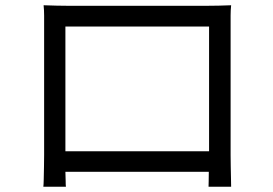

<svg xmlns="http://www.w3.org/2000/svg" viewBox="-20 -705 1040 731"><path d="M776 -604H229V-129H776ZM858 -607V-114Q858 -98 858.5 -71.5Q859 -45 859.5 -22.5Q860 0 860 6H774Q774 1 774.5 -15Q775 -31 775 -51H229Q230 -32 230 -15.5Q230 1 231 6H145Q146 0 146.5 -22.5Q147 -45 147.5 -71.5Q148 -98 148 -115V-607Q148 -624 148 -645.5Q148 -667 146 -685Q175 -684 196.5 -683.5Q218 -683 235 -683H772Q788 -683 813 -683.5Q838 -684 860 -685Q858 -666 858 -646Q858 -626 858 -607Z"/></svg>

Font: Noto IKEA Simplified Chinese
Style: Regular
Weight: 400
Designer: Monotype Design Team
Foundry: Monotype Imaging Inc.
Version: Version 1.100